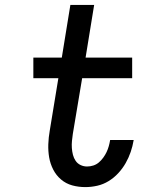

<svg xmlns="http://www.w3.org/2000/svg" viewBox="-20 -755 640 783"><path d="M328 8Q300 8 274.5 1Q249 -6 229 -23Q209 -40 197 -63.5Q185 -87 180.5 -113Q176 -139 177 -167Q178 -195 183 -223L218 -436H116V-520H232L267 -735H364L329 -520H519V-436H315L277 -209Q275 -195 273.5 -180.5Q272 -166 273 -151.5Q274 -137 277.5 -123.5Q281 -110 288.5 -99Q296 -88 308.5 -82Q321 -76 335 -76Q348 -76 360.5 -80Q373 -84 383 -92.5Q393 -101 401 -112Q409 -123 414.5 -134.5Q420 -146 423.5 -158.5Q427 -171 429 -183V-184H525V-183Q521 -159 513 -135.5Q505 -112 492.5 -90Q480 -68 462.5 -49Q445 -30 423 -16.5Q401 -3 376.5 2.5Q352 8 328 8Z"/></svg>

Font: Iosevka Md Ex Obl
Style: Regular
Weight: 500
Width: 7
Italic angle: -9°
Monospace: yes
Designer: Belleve Invis
Foundry: Belleve Invis
Version: Version 32.5.0; ttfautohint (v1.8.4)